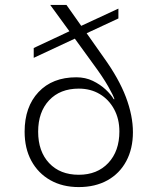

<svg xmlns="http://www.w3.org/2000/svg" viewBox="-20 -750 640 780"><path d="M300 10Q234 10 184.5 -18Q135 -46 107.5 -96.5Q80 -147 80 -215Q80 -316 136.5 -376Q193 -436 290 -436Q327 -436 357 -421.5Q387 -407 409 -386.5Q431 -366 442 -347H445Q441 -361 419.5 -399Q398 -437 358 -491L284 -593L117 -515V-555L262 -623L184 -730H250L310 -645L461 -715V-675L332 -615L401 -517Q463 -431 491.5 -355.5Q520 -280 520 -213Q520 -146 493 -95.5Q466 -45 416.5 -17.5Q367 10 300 10ZM300 -40Q375 -40 420 -88Q465 -136 465 -216Q465 -267 443.5 -306.5Q422 -346 385 -368Q348 -390 300 -390Q224 -390 179.5 -342.5Q135 -295 135 -215Q135 -135 179.5 -87.5Q224 -40 300 -40Z"/></svg>

Font: Tiny Thin
Style: Regular
Weight: 100
Monospace: yes
Designer: Philipp Nurullin, Konstantin Bulenkov
Foundry: JetBrains
Version: Version 2.251; ttfautohint (v1.8.4.7-5d5b)